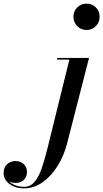

<svg xmlns="http://www.w3.org/2000/svg" viewBox="-243 -780 570 1060"><path d="M162.5 -687.5Q162.5 -718 183.5 -739Q204.5 -760 235 -760Q265.5 -760 286.2 -739Q307 -718 307 -687.5Q307 -657 286.2 -635.8Q265.5 -614.5 235 -614.5Q204.5 -614.5 183.5 -635.8Q162.5 -657 162.5 -687.5ZM248.5 -460 127.5 11.5Q110 80 74.8 136.5Q39.5 193 -8.2 226.5Q-56 260 -111 260Q-157.5 260 -190.2 236Q-223 212 -223 176Q-223 144.5 -203.8 126.8Q-184.5 109 -158 109Q-130.5 109 -112.2 125.8Q-94 142.5 -94 170.5Q-94 193.5 -110.2 211.8Q-126.5 230 -156.5 230Q-177 230 -193.5 220.5Q-179.5 234.5 -157.8 243Q-136 251.5 -110.5 251.5Q-75.5 251.5 -52.2 224Q-29 196.5 -12.8 149.5Q3.5 102.5 18 43.5L140 -451H72.5V-460Z"/></svg>

Font: Bodoni* 24pt Medium
Style: Italic
Weight: 500
Italic angle: -13°
Version: Version 2.3